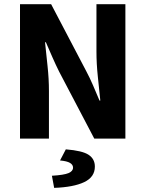

<svg xmlns="http://www.w3.org/2000/svg" viewBox="-20 -672 705 931"><path d="M77 0V-651.7H227.9L397.8 -327.7Q415.4 -294.7 431.2 -258Q447.1 -221.4 462.4 -184.5H466.4Q461.2 -236.6 454.4 -300.2Q447.7 -363.8 447.7 -421.6V-651.7H588V0H437.1L266.9 -324.3Q250.4 -357.3 234.2 -394.3Q218 -431.3 202.4 -467.2H198.4Q203.8 -413.9 210.6 -351.4Q217.3 -288.9 217.3 -231.2V0ZM242.6 239 231.7 180.2Q290.3 176.7 312.3 167.3Q334.2 158 334.2 140.9Q334.2 126.7 319.4 117.9Q304.7 109.1 271.1 106.1L299.2 52.2Q379.4 58.5 409.7 78.7Q440 98.8 440 135.7Q440 186.7 388.1 211.2Q336.3 235.7 242.6 239Z"/></svg>

Font: Mada
Style: Regular
Weight: 400
Designer: Khaled Hosny
Version: Version 1.5